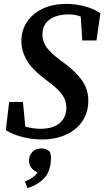

<svg xmlns="http://www.w3.org/2000/svg" viewBox="-20 -700 537 987"><path d="M10 -31 27 -176H98L110 -49Q151 -38 188 -38Q253 -38 287 -67.5Q321 -97 321 -146Q321 -167 314 -186.5Q307 -206 286 -230Q265 -254 222 -285Q144 -343 117 -391Q90 -439 90 -488Q90 -545 119.5 -588.5Q149 -632 201 -656Q253 -680 320 -680Q366 -680 412 -668.5Q458 -657 496 -632L476 -492H403L395 -615Q379 -621 364.5 -623.5Q350 -626 335 -626Q272 -626 235 -599.5Q198 -573 198 -523Q198 -488 219 -457.5Q240 -427 295 -387Q350 -347 380 -313.5Q410 -280 422 -249Q434 -218 434 -183Q434 -122 403.5 -77Q373 -32 319 -7.5Q265 17 194 17Q145 17 94.5 4Q44 -9 10 -31ZM242 112Q242 174 211.5 211Q181 248 121 267L108 233Q135 222 149.5 211Q164 200 173 186Q150 176 139.5 160Q129 144 129 125Q129 101 145.5 82Q162 63 194 63Q219 63 237 81Q239 89 240.5 96.5Q242 104 242 112Z"/></svg>

Font: Source Serif 4 Semibold
Style: Italic
Weight: 600
Italic angle: -12°
Designer: Frank Grießhammer
Foundry: Adobe
Version: Version 4.005;hotconv 1.1.0;makeotfexe 2.6.0